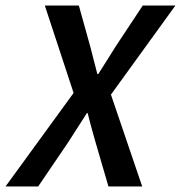

<svg xmlns="http://www.w3.org/2000/svg" viewBox="-56 -674 654 694"><path d="M-36 0H82L190 -159C211 -192 233 -226 258 -265H261C270 -227 280 -194 289 -161L336 0H458L345 -332L578 -654H460L362 -506C344 -476 322 -443 299 -406H296C286 -443 279 -473 271 -503L229 -654H106L210 -338Z"/></svg>

Font: Source Sans Pro Semibold
Style: Italic
Weight: 600
Italic angle: -11°
Designer: Paul D. Hunt
Foundry: Adobe Systems Incorporated
Version: Version 3.006;hotconv 1.0.111;makeotfexe 2.5.65597